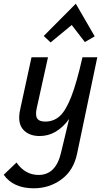

<svg xmlns="http://www.w3.org/2000/svg" viewBox="-58 -727 570 1036"><path d="M329 -592 215 -498 178 -533 351 -707 453 -531 400 -500ZM467 -418 358 102Q339 193 273.5 241Q208 289 124 289Q14 289 -38 216L31 150Q78 217 150 217Q243 217 271 98L315 -85Q248 7 156 7Q97 7 66 -29Q35 -65 51 -137L112 -418H201L141 -147Q131 -105 143 -87.5Q155 -70 189 -71Q234 -72 266 -102Q298 -132 327 -206.5Q356 -281 387 -418Z"/></svg>

Font: EauTestInfant Semibold
Style: Italic
Weight: 600
Italic angle: -12°
Designer: Christian Thalmann (Catharsis Fonts)
Version: Version 0.001;PS 000.001;hotconv 1.0.88;makeotf.lib2.5.64775